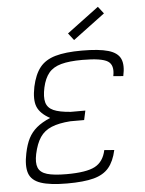

<svg xmlns="http://www.w3.org/2000/svg" viewBox="-58 -886 715 946"><g transform="rotate(-5 300.0 -413.0)"><path d="M236 14Q152 14 106 -1.5Q60 -17 47.5 -53.5Q35 -90 48 -152Q57 -196 72 -225Q87 -254 112.5 -275.5Q138 -297 180 -315Q132 -341 117.5 -376Q103 -411 116 -475Q129 -535 156 -569Q183 -603 233 -617.5Q283 -632 364 -632Q449 -632 495 -618.5Q541 -605 555 -574Q569 -543 557 -489L508 -493Q519 -547 488.5 -566.5Q458 -586 363 -586Q298 -586 258 -575Q218 -564 196.5 -538Q175 -512 165 -467Q155 -421 162.5 -393.5Q170 -366 199 -353Q228 -340 284 -336H356L346 -290H278Q221 -286 184.5 -271Q148 -256 127.5 -225.5Q107 -195 96 -144Q87 -101 97 -76.5Q107 -52 140.5 -42Q174 -32 237 -32Q335 -32 377.5 -54.5Q420 -77 432 -134L481 -130Q469 -75 442.5 -43.5Q416 -12 367 1Q318 14 236 14ZM331 -687 304 -722 462 -840 489 -805Z"/></g></svg>

Font: Victor Mono Thin
Style: Italic
Weight: 100
Italic angle: -12°
Monospace: yes
Designer: Rune Bjørnerås
Version: Version 1.561;gftools[0.9.30]